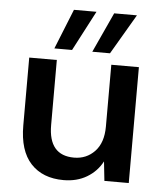

<svg xmlns="http://www.w3.org/2000/svg" viewBox="-53 -774 709 832"><g transform="rotate(5 302.0 -357.5)"><path d="M254 12Q163 12 111.5 -43.5Q60 -99 60 -209V-504H180V-221Q180 -89 291 -89Q345 -89 381 -127Q417 -165 417 -235V-504H537V0H431L422 -84Q399 -40 355.5 -14Q312 12 254 12ZM330 -553 410 -727H509L407 -553ZM165 -553 235 -727H333L242 -553Z"/></g></svg>

Font: DM Sans SemiBold
Style: Regular
Weight: 600
Designer: Colophon Foundry, Jonny Pinhorn
Foundry: Colophon Foundry
Version: Version 4.004; ttfautohint (v1.8.4.7-5d5b)